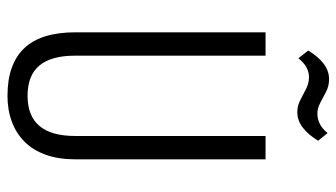

<svg xmlns="http://www.w3.org/2000/svg" viewBox="-218 -696 921 526"><g transform="rotate(90 243.0 -433.5)"><path d="M243 7Q156 7 112.5 -39Q69 -85 69 -179V-700H133V-178Q133 -113 160 -80.5Q187 -48 243 -48Q353 -48 353 -178V-700H417V-179Q417 -133 404.5 -98Q392 -63 369 -40Q346 -17 314 -5Q282 7 243 7ZM119 -817Q136 -845 155.5 -859.5Q175 -874 197 -874Q216 -874 231.5 -866Q247 -858 262 -850Q277 -842 292 -842Q306 -842 319.5 -848.5Q333 -855 345 -870L366 -844Q349 -816 329.5 -801.5Q310 -787 288 -787Q270 -787 254 -795.5Q238 -804 223 -811.5Q208 -819 192 -819Q178 -819 165 -812Q152 -805 140 -790Z"/></g></svg>

Font: Pathway Extreme Condensed ExtraLight
Style: Regular
Weight: 250
Width: 3
Version: Version 1.001;gftools[0.9.26]